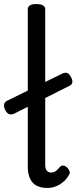

<svg xmlns="http://www.w3.org/2000/svg" viewBox="-42 -910 377 947"><path d="M193 17Q142 17 118.5 -10Q95 -37 95 -88V-864Q95 -877 105.5 -883.5Q116 -890 137 -890Q159 -890 170 -883.5Q181 -877 181 -864V-99Q181 -77 189 -68Q197 -59 210 -59Q220 -59 227 -62.5Q234 -66 241 -73Q248 -80 255 -88Q262 -95 271 -93.5Q280 -92 290 -83Q297 -76 300.5 -66.5Q304 -57 299 -49Q288 -28 271 -13.5Q254 1 234 9Q214 17 193 17ZM29 -350Q15 -343 3.5 -347Q-8 -351 -16 -367Q-23 -379 -22 -392.5Q-21 -406 -7 -413L265 -547Q279 -553 288 -550.5Q297 -548 305 -535Q316 -518 315 -505.5Q314 -493 301 -487Z"/></svg>

Font: Playwrite IT Moderna
Style: Regular
Weight: 400
Designer: Veronika Burian, José Scaglione
Foundry: TypeTogether
Version: Version 1.002